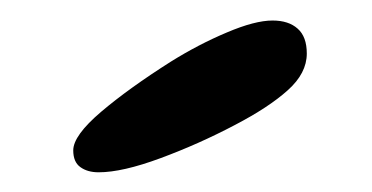

<svg xmlns="http://www.w3.org/2000/svg" viewBox="-20 -634 366 189"><path d="M77.1 -464.4Q66.1 -464.4 59.1 -469.5Q52.1 -474.5 52.1 -486Q52.1 -500.6 79.6 -524Q107.1 -547.3 148.3 -573.4Q175.4 -590.3 203.2 -602Q230.9 -613.8 248.3 -613.8Q264.1 -613.8 273 -605.8Q282 -597.9 282 -581.3Q282 -561.9 263.3 -545.2Q244.7 -528.4 211.1 -510.9Q175.6 -492.2 138 -478.3Q100.5 -464.4 77.1 -464.4Z"/></svg>

Font: Gluten Thin
Style: Regular
Weight: 100
Designer: Tyler Finck
Foundry: Etcetera Type Company
Version: Version 1.300